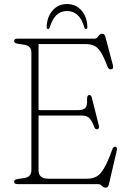

<svg xmlns="http://www.w3.org/2000/svg" viewBox="-20 -886 620 924"><path d="M48 -688.5Q48 -700 63.5 -700H435Q446 -700 453 -711.8Q460 -723.5 471.5 -723.5Q483.5 -723.5 487 -709.5L523.5 -571.5Q528 -554.5 514.5 -552.5Q502.5 -550.5 496.5 -567.5Q479 -614 464 -636.8Q449 -659.5 431.2 -666.8Q413.5 -674 388.5 -674H165.5V-356H355.5Q380.5 -356 390.5 -366.2Q400.5 -376.5 399 -407Q398.5 -426.5 407.5 -428.5Q418.5 -431 422 -415.5L455.5 -282.5Q459.5 -266.5 448.5 -264Q438.5 -261.5 432.5 -277Q421.5 -307.5 408.8 -318.8Q396 -330 372 -330H165.5V-66Q165.5 -26 213 -26H399Q425 -26 444.2 -36.2Q463.5 -46.5 481.2 -77Q499 -107.5 521 -168.5Q526 -181.5 535 -180Q545.5 -178.5 542 -162L503.5 3.5Q500.5 17 488 17Q478.5 17 470.2 8.5Q462 0 454 0H63.5Q48 0 48 -11.5Q48 -22 65.5 -24.5L98 -29.5Q131 -35 131 -66.5V-633.5Q131 -665 98 -670.5L65.5 -675.5Q48 -678 48 -688.5ZM302.5 -833Q242.5 -833 220 -755Q217.5 -746.5 211.5 -746.5Q204.5 -746.5 204.5 -755.5Q206 -804 232.8 -835.2Q259.5 -866.5 302.5 -866.5Q345.5 -866.5 372.5 -835.2Q399.5 -804 400.5 -755.5Q400.5 -746.5 393.5 -746.5Q388.5 -746.5 385.5 -755Q363 -833 302.5 -833Z"/></svg>

Font: Fraunces 72pt SuperSoft Thin
Style: Regular
Weight: 100
Version: Version 1.000;[b76b70a41]